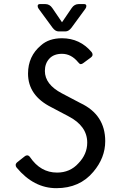

<svg xmlns="http://www.w3.org/2000/svg" viewBox="-20 -934 626 963"><path d="M206.5 -913.6Q229 -913.6 242.2 -894L291 -822.3L339.8 -894Q353 -913.6 375.5 -913.6H401.4Q413.1 -913.6 413.1 -903.8Q413.1 -897 408.2 -890.1L338.9 -795.4Q324.7 -776.4 308.1 -776.4H273.9Q257.3 -776.4 243.2 -795.4L173.8 -890.1Q168.9 -897 168.9 -903.8Q168.9 -913.6 180.7 -913.6ZM262.7 9.8Q149.4 9.8 63.5 -93.3Q58.6 -99.1 58.6 -106.4Q58.6 -113.8 67.4 -121.1L104 -149.9Q109.9 -154.8 116.2 -154.8Q124.5 -154.8 130.9 -145.5Q183.6 -68.4 266.1 -68.4Q331.5 -68.4 373.5 -115.2Q417.5 -160.6 417.5 -218.8Q417.5 -302.2 322.8 -351.1L237.8 -396Q120.6 -454.6 120.6 -564.9Q120.6 -652.3 185.5 -706.5Q225.1 -742.2 291.5 -742.2Q380.9 -741.7 439 -673.3Q444.3 -667 444.3 -659.7Q444.3 -652.3 435.5 -645.5L397.9 -617.7Q391.1 -612.3 384.8 -612.3Q379.4 -612.3 372.1 -621.6Q337.4 -664.1 291 -664.1Q250 -664.1 227.5 -639.9Q205.1 -615.7 205.1 -578.1Q205.1 -510.7 290.5 -465.8L383.3 -417Q507.8 -358.4 507.8 -226.1Q507.8 -142.6 448.2 -72.3Q379.9 9.8 262.7 9.8Z"/></svg>

Font: Simply Mono
Style: Book
Weight: 400
Designer: Wojciech Kalinowski "wmk69" (wmk69@o2.pl)
Foundry: Wojciech Kalinowski "wmk69" (wmk69@o2.pl)
Version: Version 1.0.0